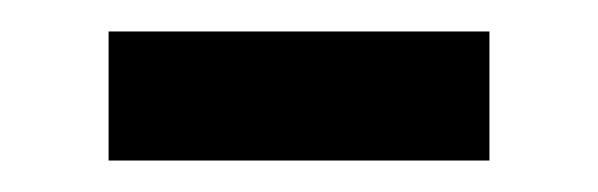

<svg xmlns="http://www.w3.org/2000/svg" viewBox="-20 -358 380 122"><path d="M49 -338H291V-256H49Z"/></svg>

Font: usinhala85
Style: Book
Weight: 400
Designer: Jelle Bosma - Monotype Design Team
Foundry: Monotype Imaging Inc.
Version: Version 2.003